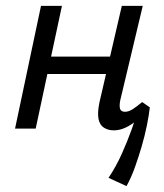

<svg xmlns="http://www.w3.org/2000/svg" viewBox="-20 -436 556 651"><path d="M366 6Q347 6 332.5 -3Q318 -12 314 -33Q310 -54 317 -88L393 -416H464L388 -97Q384 -78 387 -67.5Q390 -57 404 -57Q416 -57 429.5 -65.5Q443 -74 462 -90L488 -72Q466 -47 445.5 -29.5Q425 -12 405 -3Q385 6 366 6ZM31 0 119 -416H190L101 0ZM102 -185 115 -244H392L379 -185ZM409 195 348 167Q374 128 393 85.5Q412 43 426.5 2.5Q441 -38 450 -70L488 -72Q485 -45 478 -10.5Q471 24 460.5 60Q450 96 437.5 131Q425 166 409 195Z"/></svg>

Font: Ysabeau Infant Medium
Style: Italic
Weight: 500
Italic angle: -12°
Designer: Christian Thalmann (Catharsis Fonts)
Version: Version 2.001;gftools[0.9.30]; featfreeze: ss01,ss02,lnum